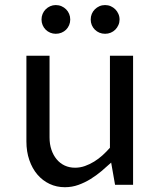

<svg xmlns="http://www.w3.org/2000/svg" viewBox="-20 -741 640 770"><path d="M85.9 -517.6H178.7V-189.5Q178.7 -162.6 186.3 -140.4Q193.8 -118.2 207.3 -102.1Q220.7 -85.9 239.5 -77.1Q258.3 -68.4 281.2 -68.4Q301.3 -68.4 320.6 -75.2Q339.8 -82 357.7 -93Q375.5 -104 391.4 -118.4Q407.2 -132.8 420.9 -148.4V-517.6H513.7V0H441.4L425.8 -88.9Q407.7 -72.3 387.2 -54.9Q366.7 -37.6 343.5 -23.2Q320.3 -8.8 294.4 0.5Q268.6 9.8 240.2 9.8Q207 9.8 179 -3.4Q150.9 -16.6 130.1 -40.8Q109.4 -64.9 97.7 -98.9Q85.9 -132.8 85.9 -173.8ZM146.5 -662.6Q146.5 -674.8 150.9 -685.3Q155.3 -695.8 163.1 -703.6Q170.9 -711.4 181.4 -716.1Q191.9 -720.7 203.6 -720.7Q215.8 -720.7 226.6 -716.1Q237.3 -711.4 245.1 -703.6Q252.9 -695.8 257.3 -685.3Q261.7 -674.8 261.7 -662.6Q261.7 -650.9 257.3 -640.4Q252.9 -629.9 245.1 -622.1Q237.3 -614.3 226.6 -609.9Q215.8 -605.5 203.6 -605.5Q191.9 -605.5 181.4 -609.9Q170.9 -614.3 163.1 -622.1Q155.3 -629.9 150.9 -640.4Q146.5 -650.9 146.5 -662.6ZM343.8 -662.6Q343.8 -674.8 348.1 -685.3Q352.5 -695.8 360.4 -703.6Q368.2 -711.4 378.7 -716.1Q389.2 -720.7 401.4 -720.7Q413.6 -720.7 424.1 -716.1Q434.6 -711.4 442.4 -703.6Q450.2 -695.8 454.8 -685.3Q459.5 -674.8 459.5 -662.6Q459.5 -650.9 454.8 -640.4Q450.2 -629.9 442.4 -622.1Q434.6 -614.3 424.1 -609.9Q413.6 -605.5 401.4 -605.5Q389.2 -605.5 378.7 -609.9Q368.2 -614.3 360.4 -622.1Q352.5 -629.9 348.1 -640.4Q343.8 -650.9 343.8 -662.6Z"/></svg>

Font: Proza Libre
Style: Regular
Weight: 400
Designer: Jasper de Waard
Foundry: Jasper de Waard
Version: Version 1.000; ttfautohint (v1.4.1.8-43bc)